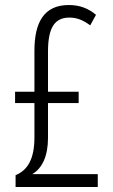

<svg xmlns="http://www.w3.org/2000/svg" viewBox="-20 -744 448 764"><path d="M254 -724C155 -724 117 -655 117 -542V-379H40V-334H117V-197C117 -113 91 -67 42 -47V0H369V-51H108C148 -74 171 -123 171 -195V-334H293V-379H171V-539C171 -633 197 -674 256 -674C282 -674 307 -667 339 -643L362 -685C331 -711 297 -724 254 -724Z"/></svg>

Font: Noto Sans Khmer UI ExtraCondensed Light
Style: Regular
Weight: 300
Width: 2
Designer: Danh Hong and the Monotype Design Team
Foundry: Monotype Imaging Inc.
Version: Version 2.002